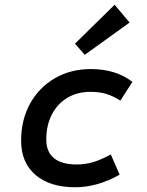

<svg xmlns="http://www.w3.org/2000/svg" viewBox="-20 -777 620 809"><path d="M297 12Q190 12 129.5 -40Q69 -92 69 -184Q69 -272 106.5 -340Q144 -408 210.5 -447Q277 -486 363 -486Q468 -486 538 -432L487 -353Q456 -373 427 -381.5Q398 -390 361 -390Q306 -390 264 -365Q222 -340 198.5 -294.5Q175 -249 175 -189Q175 -137 207.5 -110.5Q240 -84 303 -84Q339 -84 372.5 -94Q406 -104 447 -126L484 -41Q390 12 297 12ZM337 -546 296 -593 463 -757 526 -682Z"/></svg>

Font: Sometype Mono SemiBold
Style: Italic
Weight: 600
Italic angle: -12°
Designer: Ryoichi Tsunekawa
Foundry: Dharma Type
Version: Version 1.001